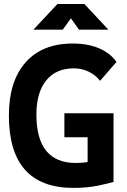

<svg xmlns="http://www.w3.org/2000/svg" viewBox="-20 -918 626 948"><path d="M342.8 9.8Q23.9 9.8 23.9 -347.7Q23.9 -517.1 106.4 -610.1Q189 -703.1 338.9 -703.1Q414.6 -703.1 469.5 -679.4Q524.4 -655.8 555.2 -612.3L474.1 -519Q451.7 -547.9 417.7 -564.2Q383.8 -580.6 344.7 -580.6Q256.8 -580.6 208.3 -521Q159.7 -461.4 159.7 -352.5Q159.7 -113.3 354.5 -113.3Q370.1 -113.3 384.8 -114.5Q399.4 -115.7 412.6 -117.7V-240.2H297.9V-358.9H540.5V-19.5Q519 -13.2 465.3 -1.7Q411.6 9.8 342.8 9.8ZM145 -771.5 263.7 -898.4H396.5L515.1 -771.5H370.1L330.1 -827.6L290 -771.5Z"/></svg>

Font: Cascadia Mono PL
Style: Bold
Weight: 700
Monospace: yes
Designer: Aaron Bell
Foundry: Saja Typeworks
Version: Version 2404.023; ttfautohint (v1.8.4)